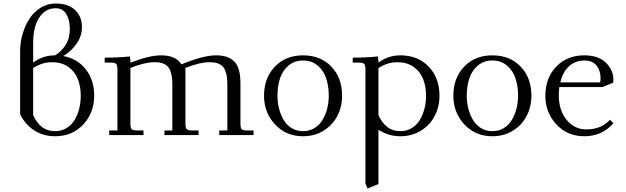

<svg xmlns="http://www.w3.org/2000/svg" viewBox="-20 -766 3551 1089"><path d="M94.2 -118.2V-476.1Q94.2 -525.9 108.4 -574Q122.6 -622.1 147.5 -660.4Q172.4 -698.7 210.9 -722.4Q249.5 -746.1 294.9 -746.1Q366.7 -746.1 405.8 -709.2Q444.8 -672.4 444.8 -611.8Q444.8 -562 414.6 -518.6Q384.3 -475.1 338.9 -448.2Q419.4 -433.1 466.8 -372.3Q514.2 -311.5 514.2 -223.1Q514.2 -126.5 452.1 -59.8Q390.1 6.8 292 6.8Q224.6 6.8 173.1 -27.1Q121.6 -61 94.2 -118.2ZM168 -113.8Q185.5 -71.8 216.8 -46.9Q248 -22 292 -22Q328.6 -22 357.2 -39.3Q385.7 -56.6 403.1 -85.7Q420.4 -114.7 429.2 -149.7Q438 -184.6 438 -223.1Q438 -276.9 420.9 -319.1Q403.8 -361.3 366.5 -387.2Q329.1 -413.1 275.9 -413.1Q218.3 -413.1 168 -379.9ZM168 -411.1Q223.1 -452.1 292 -452.1Q327.6 -472.7 351.8 -510.5Q376 -548.3 376 -602.1Q376 -652.8 356.2 -686Q336.4 -719.2 294.9 -719.2Q237.8 -719.2 202.9 -667Q168 -614.7 168 -522.9Z M573.7 -411.1V-439Q646.5 -439 716.8 -445.8L719.7 -418V-410.2Q826.7 -452.1 893.6 -452.1Q978.5 -452.1 1008.8 -400.9L1031.7 -410.2Q1140.1 -452.1 1205.6 -452.1Q1275.4 -452.1 1309.6 -416.5Q1343.8 -380.9 1343.8 -294.9V-65.9Q1343.8 -41 1350.8 -33.4Q1357.9 -25.9 1382.8 -25.9H1418V0H1223.6V-25.9H1269.5V-290Q1269.5 -322.3 1263.9 -345.2Q1258.3 -368.2 1249.5 -381.1Q1240.7 -394 1226.3 -401.6Q1211.9 -409.2 1198.2 -411.1Q1184.6 -413.1 1165.5 -413.1Q1114.7 -413.1 1031.7 -380.9V-65.9Q1031.7 -41 1038.8 -33.4Q1045.9 -25.9 1070.8 -25.9H1106V0H912.6V-25.9H957.5V-290Q957.5 -322.3 951.9 -345.2Q946.3 -368.2 937.5 -381.1Q928.7 -394 914.3 -401.6Q899.9 -409.2 886.2 -411.1Q872.6 -413.1 853.5 -413.1Q802.7 -413.1 719.7 -380.9V-65.9Q719.7 -41 726.8 -33.4Q733.9 -25.9 758.8 -25.9H793.9V0H599.6V-25.9H646V-371.1Q646 -396 638.9 -403.6Q631.8 -411.1 606.9 -411.1Z M1477.5 -223.1Q1477.5 -323.2 1538.8 -387.7Q1600.1 -452.1 1698.7 -452.1Q1798.3 -452.1 1859.4 -388.2Q1920.4 -324.2 1920.4 -223.1Q1920.4 -160.2 1893.1 -107.9Q1865.7 -55.7 1814.7 -24.4Q1763.7 6.8 1698.7 6.8Q1602.5 6.8 1540 -60.3Q1477.5 -127.4 1477.5 -223.1ZM1553.7 -223.1Q1553.7 -185.1 1562.7 -149.9Q1571.8 -114.7 1588.9 -85.7Q1606 -56.6 1634.5 -39.3Q1663.1 -22 1698.7 -22Q1734.9 -22 1763.4 -39.3Q1792 -56.6 1809.3 -85.7Q1826.7 -114.7 1835.7 -149.9Q1844.7 -185.1 1844.7 -223.1Q1844.7 -278.8 1829.6 -323Q1814.5 -367.2 1780.8 -395Q1747.1 -422.9 1698.7 -422.9Q1650.9 -422.9 1617.4 -395Q1584 -367.2 1568.8 -323Q1553.7 -278.8 1553.7 -223.1Z M1980.5 -411.1V-439Q2053.2 -439 2123.5 -445.8L2126.5 -418V-411.1Q2181.6 -452.1 2250.5 -452.1Q2350.1 -452.1 2411.4 -388.2Q2472.7 -324.2 2472.7 -223.1Q2472.7 -160.2 2445.3 -107.9Q2418 -55.7 2366.7 -24.4Q2315.4 6.8 2250.5 6.8Q2183.6 6.8 2126.5 -29.8V277.8L2064.5 303.2L2052.7 274.9V-371.1Q2052.7 -396 2045.7 -403.6Q2038.6 -411.1 2013.7 -411.1ZM2126.5 -113.8Q2144 -71.8 2175.3 -46.9Q2206.5 -22 2250.5 -22Q2286.6 -22 2315.2 -39.3Q2343.8 -56.6 2361.1 -85.7Q2378.4 -114.7 2387.5 -149.9Q2396.5 -185.1 2396.5 -223.1Q2396.5 -276.9 2379.4 -319.1Q2362.3 -361.3 2325 -387.2Q2287.6 -413.1 2234.4 -413.1Q2176.8 -413.1 2126.5 -379.9Z M2551.3 -223.1Q2551.3 -323.2 2612.5 -387.7Q2673.8 -452.1 2772.5 -452.1Q2872.1 -452.1 2933.1 -388.2Q2994.1 -324.2 2994.1 -223.1Q2994.1 -160.2 2966.8 -107.9Q2939.5 -55.7 2888.4 -24.4Q2837.4 6.8 2772.5 6.8Q2676.3 6.8 2613.8 -60.3Q2551.3 -127.4 2551.3 -223.1ZM2627.4 -223.1Q2627.4 -185.1 2636.5 -149.9Q2645.5 -114.7 2662.6 -85.7Q2679.7 -56.6 2708.3 -39.3Q2736.8 -22 2772.5 -22Q2808.6 -22 2837.2 -39.3Q2865.7 -56.6 2883.1 -85.7Q2900.4 -114.7 2909.4 -149.9Q2918.5 -185.1 2918.5 -223.1Q2918.5 -278.8 2903.3 -323Q2888.2 -367.2 2854.5 -395Q2820.8 -422.9 2772.5 -422.9Q2724.6 -422.9 2691.2 -395Q2657.7 -367.2 2642.6 -323Q2627.4 -278.8 2627.4 -223.1Z M3073.2 -223.1Q3073.2 -323.2 3134.5 -387.7Q3195.8 -452.1 3294.4 -452.1Q3373 -452.1 3416 -410.9Q3459 -369.6 3459 -314Q3459 -302.7 3458 -296.9L3396 -272H3152.3Q3149.4 -247.6 3149.4 -223.1Q3149.4 -173.3 3167 -130.6Q3184.6 -87.9 3220.7 -60.1Q3256.8 -32.2 3304.2 -32.2Q3348.6 -32.2 3380.9 -45.4Q3413.1 -58.6 3440.4 -86.9L3459 -66.9Q3394.5 6.8 3294.4 6.8Q3198.2 6.8 3135.7 -60.3Q3073.2 -127.4 3073.2 -223.1ZM3158.2 -298.8H3384.3Q3386.2 -312.5 3386.2 -324.2Q3386.2 -365.7 3363.5 -394.3Q3340.8 -422.9 3294.4 -422.9Q3245.6 -422.9 3209.2 -391.8Q3172.9 -360.8 3158.2 -298.8Z"/></svg>

Font: Dihjauti S
Style: Regular
Weight: 400
Designer: T. Christopher White
Version: Version 3.0.0